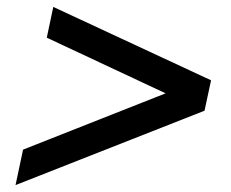

<svg xmlns="http://www.w3.org/2000/svg" viewBox="-20 -614 674 561"><path d="M25.4 -73.2 47.4 -176.8 463.9 -341.3 116.7 -503.9 135.7 -593.8 596.7 -379.4 577.6 -290.5Z"/></svg>

Font: Schibsted Grotesk Medium
Style: Italic
Weight: 500
Italic angle: -12°
Designer: Bakken & Baeck AS, Henrik Kongsvoll
Foundry: Schibsted ASA
Version: Version 1.100;gftools[0.9.25]